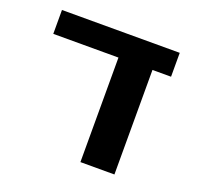

<svg xmlns="http://www.w3.org/2000/svg" viewBox="-98 -625 751 730"><g transform="rotate(20 277.5 -260.0)"><path d="M34.2 -422.9V-519.5H510.7V-422.9H435.5V0H297.9V-422.9Z"/></g></svg>

Font: GenEi M Gothic v2 Bold
Style: Regular
Weight: 700
Version: Version 2.0